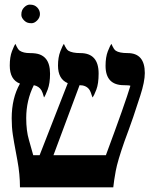

<svg xmlns="http://www.w3.org/2000/svg" viewBox="-20 -806 675 826"><path d="M435.5 -138.2Q518.6 -361.8 541 -437Q535.6 -439.5 513.2 -439.5Q434.1 -439.5 434.1 -522.9Q434.1 -560.1 443.8 -585.2Q453.6 -610.4 459.5 -617.2Q469.7 -592.8 478 -587.9Q493.2 -577.6 529.3 -577.6Q603 -577.6 603 -491.7Q603 -454.6 583.5 -394.5Q564 -334.5 553.5 -303.5Q543 -272.5 533.9 -248Q524.9 -223.6 515.6 -198.2Q485.8 -113.3 478 -71Q470.2 -28.8 467.3 0H65.9Q65.9 -56.6 54.9 -115.5Q43.9 -174.3 40.8 -192.1Q37.6 -210 35.2 -226.6Q30.3 -258.8 30.3 -296.9Q30.3 -383.8 65.9 -446.3Q22 -462.9 22 -523.9Q22 -561 31.5 -585.7Q41 -610.4 46.4 -617.2Q56.6 -593.3 64.9 -587.9Q80.6 -577.6 108.2 -577.6Q135.7 -577.6 151.4 -571.5Q167 -565.4 176.8 -553.7Q195.3 -532.2 195.3 -488.8Q195.3 -447.8 185.3 -421.1Q175.3 -394.5 169.4 -386.7Q163.1 -409.7 158.2 -417.5Q147.5 -435.1 125.5 -439.5Q92.8 -374 92.8 -297.9Q92.8 -243.2 104.5 -203.9Q116.2 -164.6 123 -138.2H150.4L271.5 -448.2Q229.5 -465.8 229.5 -523.9Q229.5 -559.1 239.5 -585Q249.5 -610.8 254.9 -617.2Q265.1 -593.8 273.9 -587.9Q291 -577.6 325.7 -577.6Q404.3 -577.6 404.3 -489.7Q404.3 -446.3 394.5 -420.4Q384.8 -394.5 377.9 -386.7Q370.1 -413.1 363.3 -421.9Q349.6 -439.5 322.3 -439.5L210 -138.2ZM139.6 -717.8Q127.9 -706.1 115.7 -706.1Q103.5 -706.1 96.4 -709.2Q89.4 -712.4 84 -717.8Q71.8 -730 71.8 -741.9Q71.8 -753.9 75 -761.2Q78.1 -768.6 84 -774.4Q95.7 -786.1 107.7 -786.1Q119.6 -786.1 127 -783Q134.3 -779.8 139.9 -774.2Q145.5 -768.6 148.7 -761.2Q151.9 -753.9 151.9 -745.8Q151.9 -737.8 148.7 -730.7Q145.5 -723.6 139.6 -717.8Z"/></svg>

Font: Cardo-Italic
Style: Italic
Weight: 400
Italic angle: -12°
Designer: David J. Perry
Foundry: David J. Perry
Version: Version 0.991